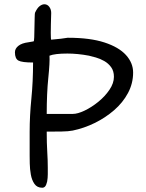

<svg xmlns="http://www.w3.org/2000/svg" viewBox="-20 -870 684 900"><path d="M178 10Q154 10 141.5 -8Q129 -26 124.5 -52Q120 -78 119.5 -103Q119 -128 119 -141V-252Q119 -327 127 -407Q135 -487 135 -577Q83 -577 66.5 -586Q50 -595 50 -625Q50 -642 66 -655Q82 -668 114 -672L137 -676Q140 -676 140.5 -695.5Q141 -715 141.5 -740.5Q142 -766 142.5 -786.5Q143 -807 144 -810Q154 -832 165.5 -841Q177 -850 188 -850Q202 -850 211 -838Q220 -826 220 -809Q220 -808 219.5 -792Q219 -776 218.5 -755Q218 -734 218 -716Q218 -702 218.5 -693Q219 -684 220 -684Q245 -686 265.5 -688.5Q286 -691 297 -693H300Q402 -693 469.5 -671Q537 -649 570.5 -612Q604 -575 604 -530Q604 -479 580 -434Q556 -389 515 -353.5Q474 -318 424 -293.5Q374 -269 321 -258Q301 -254 268 -253.5Q235 -253 199 -253Q199 -198 201.5 -158.5Q204 -119 204 -84V-53Q204 -36 201 -19Q197 -2 191.5 4Q186 10 178 10ZM321 -336Q344 -336 376.5 -351.5Q409 -367 440.5 -392.5Q472 -418 493 -449Q514 -480 514 -510Q514 -537 501 -555Q488 -573 468.5 -584Q449 -595 429.5 -600.5Q410 -606 397 -609Q371 -614 345 -616.5Q319 -619 296 -619Q237 -619 212 -609Q214 -578 206.5 -505.5Q199 -433 199 -336Z"/></svg>

Font: Fuzzy Bubbles
Style: Regular
Weight: 400
Designer: Robert E. Leuschke
Foundry: Robert E. Leuschke
Version: Version 1.010; ttfautohint (v1.8.3)